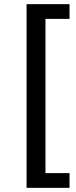

<svg xmlns="http://www.w3.org/2000/svg" viewBox="-20 -725 364 925"><path d="M108 180V-705H315V-634H199V109H315V180Z"/></svg>

Font: Nunito Sans 12pt Medium
Style: Regular
Weight: 500
Designer: Vernon Adams
Foundry: Vernon Adams
Version: Version 3.101;gftools[0.9.27]